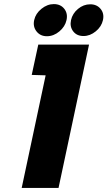

<svg xmlns="http://www.w3.org/2000/svg" viewBox="-20 -918 525 938"><path d="M243 -898Q211 -898 182.5 -875Q154 -852 147 -820Q140 -788 158.5 -764.5Q177 -741 209 -741Q242 -741 270 -764.5Q298 -788 305 -820Q312 -852 294 -875Q276 -898 243 -898ZM421 -897Q388 -897 361 -874.5Q334 -852 327 -820Q320 -788 337.5 -765Q355 -742 388 -742Q420 -742 448 -765Q476 -788 483 -820Q490 -852 471.5 -874.5Q453 -897 421 -897ZM135 -552 203 -550 86 0H266L415 -700H167Z"/></svg>

Font: Advent Pro Black
Style: Italic
Weight: 900
Italic angle: -12°
Version: Version 3.000